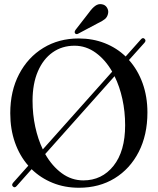

<svg xmlns="http://www.w3.org/2000/svg" viewBox="-20 -895 763 926"><path d="M42.5 4.5Q34 -3 44 -14.5L116.5 -96Q75 -143 52.2 -207.5Q29.5 -272 29.5 -349Q29.5 -456 72 -537.2Q114.5 -618.5 189 -664Q263.5 -709.5 359.5 -709.5Q427.5 -709.5 485.2 -686.8Q543 -664 586 -622.5L659.5 -705Q669 -716 677.5 -707.5Q686 -699.5 677 -689L602 -605.5Q644.5 -558 667.8 -493.5Q691 -429 691 -352.5Q691 -244 649 -162.2Q607 -80.5 532.8 -35Q458.5 10.5 361 10.5Q292 10.5 234 -13Q176 -36.5 132.5 -79L60.5 2Q51 13 42.5 4.5ZM137 -409Q137 -343.5 150 -283.5Q163 -223.5 186.5 -174.5L521 -549.5Q488.5 -606.5 441.8 -640.5Q395 -674.5 339.5 -674.5Q279.5 -674.5 234 -642.5Q188.5 -610.5 162.8 -551Q137 -491.5 137 -409ZM583.5 -291Q583.5 -357 570.2 -417.5Q557 -478 532.5 -527.5L198 -152Q231 -94 278 -59.5Q325 -25 382 -25Q471.5 -25 527.5 -95.2Q583.5 -165.5 583.5 -291ZM410 -835.5Q425 -856.5 439.8 -867Q454.5 -877.5 471 -874.5Q487.5 -872 495.8 -858.5Q504 -845 501.5 -831.5Q498.5 -813 485.2 -802.5Q472 -792 452 -783L357 -732.5Q347 -727.5 342 -734.5Q337.5 -740 344 -750.5Z"/></svg>

Font: Fraunces 144pt Soft
Style: Regular
Weight: 400
Version: Version 1.000;[0bf87f6ff]